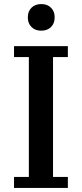

<svg xmlns="http://www.w3.org/2000/svg" viewBox="-20 -925 403 945"><path d="M49 -54H122V-644H49V-698H314V-644H241V-54H314V0H49ZM183 -774Q153 -774 135 -792Q117 -810 117 -838V-841Q117 -869 135 -887Q153 -905 183 -905Q213 -905 231 -887Q249 -869 249 -841V-838Q249 -810 231 -792Q213 -774 183 -774Z"/></svg>

Font: IBM Plex Serif Medm
Style: Regular
Weight: 500
Designer: Mike Abbink, Paul van der Laan, Pieter van Rosmalen
Foundry: Bold Monday
Version: Version 3.001